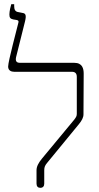

<svg xmlns="http://www.w3.org/2000/svg" viewBox="-20 -893 475 920"><path d="M173 7C186 7 192 -1 192 -13V-77C192 -93 196 -101 207 -114L358 -298C372 -315 380 -330 380 -345L381 -540C381 -564 375 -592 336 -592H76C59 -592 53 -600 57 -619L100 -791C107 -820 103 -829 88 -831L68 -835C51 -837 48 -850 48 -864V-873H34C31 -864 25 -839 25 -824C25 -809 29 -803 43 -800L61 -797C69 -795 70 -791 68 -784C62 -757 19 -600 19 -574C19 -555 34 -549 48 -549H325C340 -549 348 -541 348 -525V-348C348 -337 345 -332 336 -320L181 -133C164 -112 155 -95 155 -77V-13C155 0 162 7 173 7Z"/></svg>

Font: Noto Serif Hebrew SemiCondensed ExtraLight
Style: Regular
Weight: 200
Width: 4
Designer: Monotype Design Team
Foundry: Monotype Imaging Inc.
Version: Version 2.004